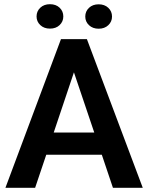

<svg xmlns="http://www.w3.org/2000/svg" viewBox="-20 -898 707 918"><path d="M520 0 466.8 -158.2H201.2L147.9 0H5.9L271.5 -710.9H395.5L662.6 0ZM236.8 -264.2H430.7L333.5 -552.2ZM154.8 -819.3Q154.8 -844.2 172.6 -861.1Q190.4 -877.9 218.8 -877.9Q247.6 -877.9 265.1 -861.1Q282.7 -844.2 282.7 -819.3Q282.7 -794.9 265.1 -778.1Q247.6 -761.2 218.8 -761.2Q190.4 -761.2 172.6 -778.1Q154.8 -794.9 154.8 -819.3ZM387.7 -818.8Q387.7 -843.8 405.5 -860.6Q423.3 -877.4 451.7 -877.4Q480 -877.4 497.8 -860.6Q515.6 -843.8 515.6 -818.8Q515.6 -794.4 497.8 -777.6Q480 -760.7 451.7 -760.7Q423.3 -760.7 405.5 -777.6Q387.7 -794.4 387.7 -818.8Z"/></svg>

Font: Vazirmatn UI FD SemiBold
Style: Regular
Weight: 600
Designer: Saber Rastikerdar
Foundry: Saber Rastikerdar
Version: Version 33.003